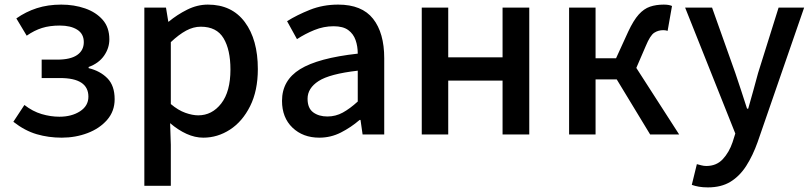

<svg xmlns="http://www.w3.org/2000/svg" viewBox="-20 -584 3526 834"><path d="M248 14Q191 14 139.5 -1Q88 -16 38 -55L86 -128Q122 -100 161 -88.5Q200 -77 238 -77Q291 -77 327.5 -100.5Q364 -124 364 -164Q364 -245 241 -245H161V-325H229Q286 -325 315 -345Q344 -365 344 -401Q344 -437 315.5 -455Q287 -473 240 -473Q196 -473 162.5 -462.5Q129 -452 96 -429L51 -504Q92 -533 140 -548.5Q188 -564 246 -564Q302 -564 349.5 -547.5Q397 -531 426 -498Q455 -465 455 -413Q455 -375 432 -342Q409 -309 365 -293V-288Q415 -276 446.5 -244Q478 -212 478 -153Q478 -101 445.5 -63.5Q413 -26 360.5 -6Q308 14 248 14Z M607 223V-551H701L711 -490H713Q749 -520 793 -542Q837 -564 883 -564Q987 -564 1043.5 -488Q1100 -412 1100 -284Q1100 -190 1066.5 -123Q1033 -56 979 -21Q925 14 863 14Q827 14 790.5 -2.5Q754 -19 719 -49L722 45V223ZM841 -83Q901 -83 941 -134.5Q981 -186 981 -282Q981 -368 951 -418Q921 -468 852 -468Q820 -468 788.5 -451Q757 -434 722 -401V-132Q754 -105 785 -94Q816 -83 841 -83Z M1367 14Q1296 14 1250.5 -29.5Q1205 -73 1205 -146Q1205 -235 1283.5 -283.5Q1362 -332 1534 -351Q1534 -383 1524.5 -410Q1515 -437 1492.5 -453.5Q1470 -470 1429 -470Q1386 -470 1345.5 -453.5Q1305 -437 1270 -414L1227 -492Q1270 -519 1326.5 -541.5Q1383 -564 1449 -564Q1552 -564 1600.5 -502.5Q1649 -441 1649 -331V0H1555L1546 -63H1542Q1505 -31 1461 -8.5Q1417 14 1367 14ZM1402 -78Q1438 -78 1469 -95Q1500 -112 1534 -143V-277Q1412 -263 1364 -232Q1316 -201 1316 -155Q1316 -114 1340.5 -96Q1365 -78 1402 -78Z M1812 0V-551H1927V-335H2163V-551H2279V0H2163V-234H1927V0Z M2452 0V-551H2567V-331H2656L2709 -447Q2732 -496 2754.5 -521Q2777 -546 2803.5 -555Q2830 -564 2863 -564Q2886 -564 2899 -558L2880 -450Q2871 -453 2861 -453Q2839 -453 2821.5 -441.5Q2804 -430 2785 -384L2744 -289L2930 0H2804L2659 -239H2567V0Z M3055 230Q3033 230 3016 227Q2999 224 2985 219L3007 129Q3015 131 3026 134Q3037 137 3048 137Q3092 137 3119.5 107.5Q3147 78 3162 34L3174 -4L2956 -551H3073L3174 -267Q3187 -230 3199.5 -190.5Q3212 -151 3225 -112H3230Q3241 -150 3252 -190Q3263 -230 3273 -267L3362 -551H3473L3271 33Q3250 92 3221.5 136.5Q3193 181 3153 205.5Q3113 230 3055 230Z"/></svg>

Font: Source Han Sans TC Medium
Style: Regular
Weight: 500
Designer: Ryoko NISHIZUKA Ë•øÂ°öÊ∂ºÂ≠ê (kana, bopomofo & ideographs); Paul D. Hunt (Latin, Greek & Cyrillic); Sandoll Communicatio
Foundry: Adobe
Version: Version 2.004;hotconv 1.0.118;makeotfexe 2.5.65603